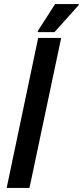

<svg xmlns="http://www.w3.org/2000/svg" viewBox="-20 -931 410 951"><path d="M13 0 169 -743H283L126 0ZM167 -772V-777L253 -911H370V-906L250 -772Z"/></svg>

Font: Saira Semi Condensed Medium
Style: Italic
Weight: 500
Width: 4
Italic angle: -12°
Designer: Hector Gatti with collaboration of the Omnibus-Type team
Foundry: Omnibus-Type
Version: Version 1.001; ttfautohint (v1.8)